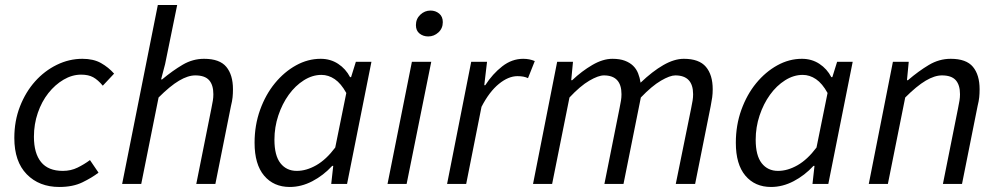

<svg xmlns="http://www.w3.org/2000/svg" viewBox="-20 -732 3971 764"><path d="M37 -183Q37 -251 59.5 -308.5Q82 -366 119.5 -408Q157 -450 206 -474Q255 -498 308 -498Q352 -498 382 -481Q412 -464 434 -439L389 -391Q370 -414 351 -424.5Q332 -435 303 -435Q267 -435 233 -415Q199 -395 172.5 -361.5Q146 -328 130.5 -283Q115 -238 115 -188Q115 -122 143.5 -87Q172 -52 230 -52Q262 -52 288.5 -65Q315 -78 338 -95L372 -45Q346 -25 308 -6.5Q270 12 216 12Q136 12 86.5 -38.5Q37 -89 37 -183Z M608 -712H685L637 -477L621 -416H625Q667 -451 707 -474.5Q747 -498 792 -498Q854 -498 880.5 -466Q907 -434 907 -377Q907 -360 905.5 -345Q904 -330 899 -310L837 0H761L821 -300Q825 -320 827 -332Q829 -344 829 -357Q829 -394 812 -413Q795 -432 757 -432Q728 -432 692.5 -411Q657 -390 611 -344L542 0H466Z M993 -164Q993 -234 1015 -295Q1037 -356 1074 -401Q1111 -446 1158 -472Q1205 -498 1256 -498Q1295 -498 1325.5 -478Q1356 -458 1373 -425H1377L1396 -486H1458L1361 0H1298L1306 -72H1302Q1267 -34 1223 -11Q1179 12 1133 12Q1069 12 1031 -33Q993 -78 993 -164ZM1161 -52Q1199 -52 1238.5 -74.5Q1278 -97 1314 -145L1358 -362Q1337 -400 1312 -417Q1287 -434 1259 -434Q1223 -434 1189 -412.5Q1155 -391 1129 -355Q1103 -319 1087.5 -272.5Q1072 -226 1072 -176Q1072 -113 1096 -82.5Q1120 -52 1161 -52Z M1619 -486H1696L1598 0H1522ZM1684 -587Q1664 -587 1649.5 -598.5Q1635 -610 1635 -632Q1635 -657 1652.5 -673.5Q1670 -690 1693 -690Q1713 -690 1727.5 -678Q1742 -666 1742 -644Q1742 -619 1724.5 -603Q1707 -587 1684 -587Z M1855 -486H1918L1907 -393H1911Q1940 -438 1978.5 -468Q2017 -498 2062 -498Q2087 -498 2108 -489L2081 -421Q2065 -429 2039 -429Q2003 -429 1965 -398Q1927 -367 1896 -307L1835 0H1759Z M2197 -486H2260L2253 -413H2257Q2295 -449 2337 -473.5Q2379 -498 2417 -498Q2446 -498 2466 -490.5Q2486 -483 2499 -470.5Q2512 -458 2519 -440.5Q2526 -423 2529 -403Q2576 -448 2619.5 -473Q2663 -498 2701 -498Q2762 -498 2789 -466Q2816 -434 2816 -377Q2816 -360 2814 -345Q2812 -330 2808 -310L2746 0H2669L2730 -300Q2734 -320 2736 -332Q2738 -344 2738 -357Q2738 -432 2667 -432Q2646 -432 2610 -411Q2574 -390 2530 -344L2461 0H2385L2445 -300Q2449 -320 2451 -332Q2453 -344 2453 -357Q2453 -432 2383 -432Q2361 -432 2325 -411Q2289 -390 2246 -344L2177 0H2101Z M2908 -164Q2908 -234 2930 -295Q2952 -356 2989 -401Q3026 -446 3073 -472Q3120 -498 3171 -498Q3210 -498 3240.5 -478Q3271 -458 3288 -425H3292L3311 -486H3373L3276 0H3213L3221 -72H3217Q3182 -34 3138 -11Q3094 12 3048 12Q2984 12 2946 -33Q2908 -78 2908 -164ZM3076 -52Q3114 -52 3153.5 -74.5Q3193 -97 3229 -145L3273 -362Q3252 -400 3227 -417Q3202 -434 3174 -434Q3138 -434 3104 -412.5Q3070 -391 3044 -355Q3018 -319 3002.5 -272.5Q2987 -226 2987 -176Q2987 -113 3011 -82.5Q3035 -52 3076 -52Z M3533 -486H3596L3589 -413H3593Q3635 -449 3676 -473.5Q3717 -498 3763 -498Q3825 -498 3851.5 -466Q3878 -434 3878 -377Q3878 -360 3876.5 -345Q3875 -330 3870 -310L3808 0H3732L3792 -300Q3796 -320 3798 -332Q3800 -344 3800 -357Q3800 -394 3783 -413Q3766 -432 3728 -432Q3699 -432 3663.5 -411Q3628 -390 3582 -344L3513 0H3437Z"/></svg>

Font: mr_Source Sans Pro
Style: Italic
Weight: 400
Italic angle: -11°
Designer: Paul D. Hunt
Foundry: Adobe Systems Incorporated
Version: Version 1.036;July 10, 2024;FontCreator 11.5.0.2430 64-bit